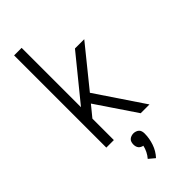

<svg xmlns="http://www.w3.org/2000/svg" viewBox="-303 -788 1082 1082"><g transform="rotate(-45 237.5 -247.5)"><path d="M73 0V-735H133V-262L343 -520H417L226 -284L417 0H347L187 -237L133 -171V0ZM229 240 193 210Q206 195 215 177Q224 159 228 140Q221 139 213.5 135Q206 131 201.5 125Q197 119 195 111.5Q193 104 193 96Q193 87 195.5 78Q198 69 204.5 63Q211 57 220 54Q229 51 238 51Q246 51 255 54Q264 57 270.5 63Q277 69 279.5 78Q282 87 282 96Q282 135 269 173Q256 211 229 240Z"/></g></svg>

Font: Iosevka QP Light
Style: Regular
Weight: 300
Designer: Belleve Invis
Foundry: Belleve Invis
Version: Version 20.0.0; ttfautohint (v1.8.4)